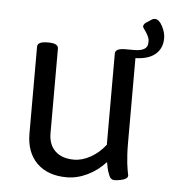

<svg xmlns="http://www.w3.org/2000/svg" viewBox="-43 -536 523 581"><g transform="rotate(5 219.0 -245.5)"><path d="M437.6 -440Q437.6 -409.8 417.2 -391.8Q396.7 -373.8 356.3 -372.6V-112.2Q356.3 -94.7 357.3 -78.9Q358.3 -63 359.5 -52.5Q360.7 -42 362.1 -34.3Q363.5 -26.6 364.4 -22Q365.4 -17.4 365.4 -17Q365.4 -7.5 351.2 -3.4Q336.9 0.8 324.6 0.8Q319.5 0.8 315.3 -2.2Q311.1 -5.2 308.4 -12.5Q305.6 -19.8 304.2 -23.8Q302.8 -27.7 300.6 -38.8Q298.5 -49.9 298.1 -51.9Q274.3 -25.4 243 -10.3Q211.7 4.8 180.3 4.8Q122.5 4.8 89.6 -27.7Q56.7 -60.2 56.7 -117.7V-380.9Q56.7 -396.7 86.8 -396.7H90Q120.1 -396.7 120.1 -380.9V-124.1Q120.1 -89.2 140.5 -69.8Q160.9 -50.3 197.4 -50.3Q222.8 -50.3 248.3 -64.8Q273.9 -79.3 292.9 -103.8V-380.9Q292.9 -396.7 323 -396.7H350Q391.2 -396.7 391.2 -422.1Q392.4 -432 387.8 -441.5Q383.3 -451.1 377.5 -458.8Q371.8 -466.5 371 -469.3Q371 -476 377.3 -481.2L396 -493.5Q399.5 -495.8 405.1 -495.8Q417.4 -495.8 427.5 -476.6Q437.6 -457.4 437.6 -440Z"/></g></svg>

Font: Jaldi
Style: Regular
Weight: 400
Designer: Pablo Cosgaya and Nicolas Silva
Foundry: Omnibus-Type
Version: Version 1.001;PS 001.001;hotconv 1.0.70;makeotf.lib2.5.58329